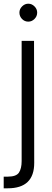

<svg xmlns="http://www.w3.org/2000/svg" viewBox="-22 -771 283 1038"><path d="M131 -654Q111 -654 97 -668.5Q83 -683 83 -703Q83 -722 97.5 -736.5Q112 -751 131 -751Q150 -751 164.5 -736.5Q179 -722 179 -703Q179 -683 164.5 -668.5Q150 -654 131 -654ZM-2 247V184H20Q66 184 80.5 162Q95 140 95 100V-550H162L163 110Q163 247 20 247Z"/></svg>

Font: Oakes Grotesk Light
Style: Regular
Weight: 300
Designer: Samuel Oakes
Foundry: Samuel Oakes
Version: Version 1.000;PS 001.000;hotconv 1.0.88;makeotf.lib2.5.64775